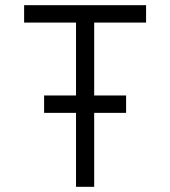

<svg xmlns="http://www.w3.org/2000/svg" viewBox="-20 -720 656 740"><path d="M150 -285V-352H466V-285ZM273 0V-633H73V-700H543V-633H343V0Z"/></svg>

Font: Overpass Mono Light
Style: Regular
Weight: 300
Monospace: yes
Designer: Delve Withrington, Dave Bailey
Foundry: Delve Fonts LLC
Version: Version 4.000